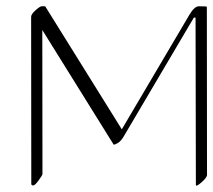

<svg xmlns="http://www.w3.org/2000/svg" viewBox="-20 -554 672 605"><path d="M113.8 -5.4Q113.8 -2 99.4 17.6Q85 37.1 78.6 26.9Q78.1 26.4 78.6 25.9L78.1 -501Q78.1 -509.3 92 -521.7Q106 -534.2 111.3 -534.2H121.1Q122.6 -534.2 123 -533.2L363.8 -146.5L576.7 -507.3Q592.8 -534.7 607.4 -534.2L629.4 -533.7Q631.3 -533.7 631.8 -531.2L632.3 -2.9Q632.3 5.4 614.7 20.8Q597.2 36.1 597.2 28.3L596.2 -498.5H590.8L370.1 -124.5Q360.8 -108.4 349.9 -102.5Q338.9 -96.7 337.9 -98.6L113.3 -459.5Z"/></svg>

Font: ML-NILA06_NewLipi
Style: Regular
Weight: 400
Designer: CLT@C-DIT
Version: Version ML-NILA06_NewLipi 2.